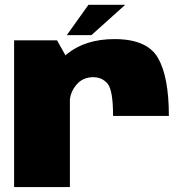

<svg xmlns="http://www.w3.org/2000/svg" viewBox="-20 -756 756 776"><path d="M437 -287.5H662.5Q662.5 -445.5 618.5 -521.8Q574.5 -598 443 -598Q325 -598 250.5 -537.5Q247.5 -535 244.5 -532.5L210.5 -593H37V0H262.5V-355.5Q266.5 -387 288 -412.5Q314 -444 356.5 -444Q393 -444 415 -417.5Q437 -391 437 -287.5ZM250 -614H349.5L486 -736.5H337.5Z"/></svg>

Font: Anybody Thin Black
Style: Regular
Weight: 900
Version: Version 1.113;gftools[0.9.25]